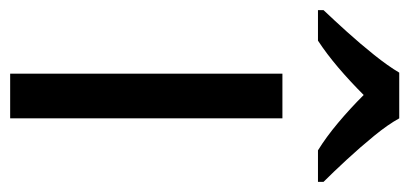

<svg xmlns="http://www.w3.org/2000/svg" viewBox="-274 -572 806 378"><g transform="rotate(90 129.0 -383.0)"><path d="M173 0H85V-536H173ZM173 -766Q185 -744 207.5 -716.5Q230 -689 254.5 -662.5Q279 -636 298 -617V-606H236Q210 -622 182 -645.5Q154 -669 127 -696Q100 -669 73 -646Q46 -623 20 -606H-40V-617Q-21 -637 2.5 -663Q26 -689 48 -716.5Q70 -744 83 -766Z"/></g></svg>

Font: Noto Sans Masaram Gondi
Style: Regular
Weight: 400
Designer: Ek Type & Mukund Gokhale
Foundry: Ek Type
Version: Version 1.004; ttfautohint (v1.8.4.7-5d5b)